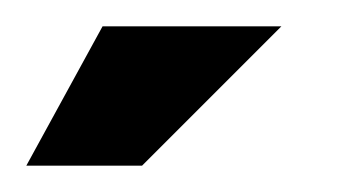

<svg xmlns="http://www.w3.org/2000/svg" viewBox="-20 -676 264 146"><path d="M0 -550 58 -656H194L88 -550Z"/></svg>

Font: Alumni Sans Inline One
Style: Regular
Weight: 400
Designer: Robert E. Leuschke
Foundry: Robert E. Leuschke
Version: Version 1.100; ttfautohint (v1.8.3)